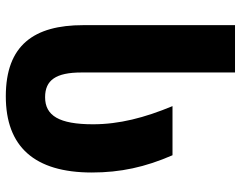

<svg xmlns="http://www.w3.org/2000/svg" viewBox="-102 -698 810 645"><g transform="rotate(90 302.5 -375.0)"><path d="M303 10C472 10 559 -86 559 -279C559 -375 541 -458 501 -550H336C375 -456 397 -371 397 -283C397 -169 368 -122 306 -122C249 -122 223 -158 223 -244V-760H64V-250C64 -85 131 10 303 10Z"/></g></svg>

Font: Noto Sans Georgian SemiCondensed Extra
Style: Regular
Weight: 800
Width: 4
Designer: Monotype Design Team
Foundry: Monotype Imaging Inc.
Version: Version 1.901